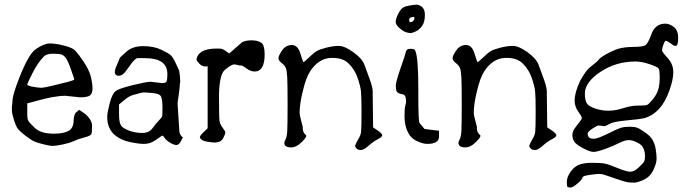

<svg xmlns="http://www.w3.org/2000/svg" viewBox="-20 -631 3023 842"><path d="M99.6 -126Q99.6 -112.3 103 -103.5Q106.4 -94.7 132.3 -70.3Q158.2 -45.9 210 -44.9H216.8Q259.8 -44.9 280.8 -57.1Q301.8 -69.3 302.7 -99.6Q303.7 -129.9 314.5 -138.7L327.1 -149.4L351.6 -132.8Q383.8 -106.4 383.8 -78.1Q383.8 -49.8 380.4 -42.5Q377 -35.2 350.1 -28.3Q323.2 -21.5 304.7 -12.7Q286.1 -3.9 255.9 2.4Q225.6 8.8 211.9 8.8Q198.2 8.8 170.9 2Q143.6 -4.9 130.4 -10.7Q117.2 -16.6 91.3 -36.1Q65.4 -55.7 54.7 -71.3Q47.9 -83 40 -108.9Q32.2 -134.8 32.2 -147.5V-164.1Q34.2 -172.9 34.7 -189.9Q35.2 -207 49.8 -250Q99.6 -389.6 136.2 -415Q172.9 -440.4 198.2 -440.4Q223.6 -440.4 258.3 -431.6Q293 -422.9 304.7 -413.6Q316.4 -404.3 343.8 -364.7Q371.1 -325.2 378.4 -294.4Q385.7 -263.7 385.7 -242.7Q385.7 -221.7 375 -212.9Q364.3 -204.1 332 -204.1L266.6 -210.9Q216.8 -210.9 132.8 -186.5L99.6 -177.7ZM173.8 -384.8Q145.5 -356.4 122.6 -310.5Q99.6 -264.6 99.6 -260.7Q99.6 -254.9 124.5 -250.5Q149.4 -246.1 160.6 -246.1Q171.9 -246.1 214.8 -256.3Q257.8 -266.6 281.7 -272.9Q305.7 -279.3 305.7 -283.2Q284.2 -350.6 273.4 -369.1Q262.7 -387.7 250.5 -391.6Q238.3 -395.5 212.4 -395.5Q186.5 -395.5 173.8 -384.8Z M713.9 -306.6Q713.9 -376 616.2 -376Q616.2 -376 584 -376Q572.3 -376 551.3 -345.7Q530.3 -315.4 521 -307.1Q511.7 -298.8 500 -298.8Q490.2 -298.8 485.4 -306.6Q483.4 -309.6 483.4 -314.5Q483.4 -322.3 487.3 -333Q503.9 -374 505.9 -377.9Q506.8 -379.9 534.2 -404.3Q561.5 -428.7 607.9 -428.7Q654.3 -428.7 687 -413.1Q719.7 -397.5 729 -388.7Q738.3 -379.9 751.5 -352.1Q764.6 -324.2 765.6 -321.3Q766.6 -318.4 768.6 -300.8Q770.5 -277.3 770.5 -273.4Q769.5 -268.6 768.6 -263.7Q768.6 -247.1 763.7 -213.9Q758.8 -183.6 758.8 -177.7Q758.8 -176.8 758.8 -175.8L766.6 -54.7Q767.6 -42 778.3 -31.2L782.2 -28.3L772.5 -10.7Q764.6 4.9 753.9 4.9Q753.9 4.9 752.9 4.9Q743.2 4.9 725.6 -5.4Q708 -15.6 701.2 -27.3Q696.3 -35.2 692.4 -36.1Q688.5 -35.2 686.5 -33.2Q678.7 -27.3 657.7 -13.7Q636.7 0 612.3 0Q587.9 0 550.8 -7.8Q465.8 -26.4 452.1 -93.8Q450.2 -104.5 450.2 -120.1Q450.2 -135.7 461.4 -179.7Q472.7 -223.6 491.2 -234.4Q509.8 -245.1 566.9 -258.8Q624 -272.5 639.6 -272.5L691.4 -266.6Q703.1 -266.6 708.5 -271Q713.9 -275.4 713.9 -306.6ZM524.4 -191.4 502 -172.9V-129.9Q502 -92.8 511.2 -80.1Q520.5 -67.4 547.4 -57.6Q574.2 -47.9 604 -47.9Q633.8 -47.9 648.9 -68.8Q664.1 -89.8 677.2 -103Q690.4 -116.2 691.4 -122.6Q692.4 -128.9 692.4 -160.6Q692.4 -192.4 687 -206.1Q681.6 -219.7 651.9 -222.7Q622.1 -225.6 612.3 -225.6Q602.5 -225.6 597.2 -223.6Q591.8 -221.7 568.4 -215.8Q544.9 -210 524.4 -191.4Z M1041 -445.3Q1055.7 -454.1 1083 -454.1Q1110.4 -454.1 1125.5 -443.8Q1140.6 -433.6 1140.6 -392.6Q1140.6 -317.4 1096.7 -317.4Q1079.1 -317.4 1061.5 -330.6Q1043.9 -343.8 1038.1 -343.8Q1038.1 -343.8 1030.3 -343.8Q1012.7 -348.6 1006.8 -348.6Q995.1 -348.6 965.8 -324.2Q942.4 -304.7 940.4 -215.8V-209Q940.4 -113.3 942.9 -99.6Q945.3 -85.9 956.1 -71.3Q967.8 -54.7 967.8 -52.7V-49.8Q967.8 -43 960.4 -28.3Q953.1 -13.7 942.4 -9.8Q931.6 -5.9 921.4 -5.9Q911.1 -5.9 887.7 -9.8Q863.3 -13.7 856.4 -27.3Q856.4 -36.1 871.1 -49.8L890.6 -68.4V-339.8H877.9Q865.2 -339.8 853.5 -352.5Q841.8 -365.2 841.8 -370.1Q841.8 -375 845.7 -383.8Q862.3 -418 929.7 -418Q929.7 -418 943.4 -418Q955.1 -418 968.8 -408.2L985.4 -396.5Z M1340.8 -319.3Q1321.3 -290 1307.6 -229.5Q1293.9 -174.8 1293.9 -134.8Q1293.9 -126 1307.6 -75.2Q1307.6 -75.2 1307.6 -68.4Q1307.6 -49.8 1321.3 -39.1Q1323.2 -38.1 1323.2 -35.2Q1323.2 -26.4 1299.8 -4.9Q1278.3 15.6 1256.8 15.6Q1255.9 15.6 1254.9 15.6Q1235.4 14.6 1229.5 5.9Q1227.5 2 1226.6 -2.9Q1226.6 -8.8 1230.5 -15.6Q1238.3 -29.3 1239.7 -56.6Q1241.2 -84 1241.2 -172.4Q1241.2 -260.7 1239.7 -290Q1238.3 -319.3 1233.9 -331.5Q1229.5 -343.8 1215.3 -354.5Q1201.2 -365.2 1201.2 -376Q1201.2 -386.7 1217.3 -410.2Q1233.4 -433.6 1259.8 -433.6Q1286.1 -433.6 1297.4 -396Q1308.6 -358.4 1311 -358.4Q1313.5 -358.4 1335.4 -379.4Q1357.4 -400.4 1369.1 -407.2Q1380.9 -414.1 1410.6 -421.9Q1440.4 -429.7 1465.8 -429.7Q1491.2 -429.7 1529.8 -401.9Q1568.4 -374 1578.1 -347.2Q1587.9 -320.3 1600.1 -287.1Q1612.3 -253.9 1614.3 -234.4L1616.2 -72.3L1636.7 -58.6Q1656.2 -44.9 1656.2 -38.1Q1656.2 -30.3 1636.2 -20Q1616.2 -9.8 1596.2 8.3Q1576.2 26.4 1563 26.9Q1549.8 27.3 1543 19.5Q1537.1 13.7 1537.1 7.8Q1538.1 7.8 1538.1 5.9Q1540 0 1549.8 -18.6Q1561.5 -36.1 1563.5 -52.7Q1565.4 -69.3 1565.4 -138.7Q1565.4 -208 1563 -231Q1560.5 -253.9 1547.9 -290.5Q1535.2 -327.1 1507.8 -353.5Q1483.4 -377 1439.5 -377Q1439.5 -377 1428.7 -377Q1376 -373 1340.8 -319.3Z M1820.8 -606.9Q1843.3 -597.2 1843.3 -565.4Q1843.3 -533.7 1830.6 -516.6Q1817.9 -499.5 1802.2 -492.7Q1786.6 -485.8 1780.8 -485.8Q1774.9 -485.8 1762.2 -489.3Q1749.5 -492.7 1732.4 -507.3Q1715.3 -522 1715.3 -534.7Q1715.3 -547.4 1725.6 -568.8Q1735.8 -590.3 1747.1 -597.2Q1758.3 -604 1772 -606Q1785.6 -607.9 1793.9 -609.4Q1802.2 -610.8 1806.6 -610.8Q1811 -610.8 1820.8 -606.9ZM1795.4 -557.1Q1774.9 -556.2 1774.4 -544.9Q1773.9 -533.7 1780.3 -533.7Q1786.6 -533.7 1792 -539.1Q1797.4 -544.4 1797.4 -550.8Q1797.4 -557.1 1795.4 -557.1ZM1841.8 -65.4 1905.3 -57.6V-32.2Q1905.3 0 1853.5 0Q1834 0 1806.6 -13.2Q1779.3 -26.4 1766.6 -55.7Q1753.9 -85 1753.9 -120.6Q1753.9 -156.2 1757.3 -167Q1760.7 -177.7 1760.7 -186.5Q1760.7 -213.9 1748 -216.8Q1724.6 -220.7 1720.2 -229Q1715.8 -237.3 1715.8 -254.9Q1715.8 -272.5 1736.8 -332.5Q1757.8 -392.6 1760.3 -404.8Q1762.7 -417 1779.8 -417Q1796.9 -417 1799.8 -411.1Q1814.5 -385.7 1814.5 -244.1Q1814.5 -244.1 1814.5 -210Q1814.5 -96.7 1820.3 -90.8Q1831.1 -78.1 1841.8 -65.4Z M2104.5 -319.3Q2085 -290 2071.3 -229.5Q2057.6 -174.8 2057.6 -134.8Q2057.6 -126 2071.3 -75.2Q2071.3 -75.2 2071.3 -68.4Q2071.3 -49.8 2085 -39.1Q2086.9 -38.1 2086.9 -35.2Q2086.9 -26.4 2063.5 -4.9Q2042 15.6 2020.5 15.6Q2019.5 15.6 2018.6 15.6Q1999 14.6 1993.2 5.9Q1991.2 2 1990.2 -2.9Q1990.2 -8.8 1994.1 -15.6Q2002 -29.3 2003.4 -56.6Q2004.9 -84 2004.9 -172.4Q2004.9 -260.7 2003.4 -290Q2002 -319.3 1997.6 -331.5Q1993.2 -343.8 1979 -354.5Q1964.8 -365.2 1964.8 -376Q1964.8 -386.7 1981 -410.2Q1997.1 -433.6 2023.4 -433.6Q2049.8 -433.6 2061 -396Q2072.3 -358.4 2074.7 -358.4Q2077.1 -358.4 2099.1 -379.4Q2121.1 -400.4 2132.8 -407.2Q2144.5 -414.1 2174.3 -421.9Q2204.1 -429.7 2229.5 -429.7Q2254.9 -429.7 2293.5 -401.9Q2332 -374 2341.8 -347.2Q2351.6 -320.3 2363.8 -287.1Q2376 -253.9 2377.9 -234.4L2379.9 -72.3L2400.4 -58.6Q2419.9 -44.9 2419.9 -38.1Q2419.9 -30.3 2399.9 -20Q2379.9 -9.8 2359.9 8.3Q2339.8 26.4 2326.7 26.9Q2313.5 27.3 2306.6 19.5Q2300.8 13.7 2300.8 7.8Q2301.8 7.8 2301.8 5.9Q2303.7 0 2313.5 -18.6Q2325.2 -36.1 2327.1 -52.7Q2329.1 -69.3 2329.1 -138.7Q2329.1 -208 2326.7 -231Q2324.2 -253.9 2311.5 -290.5Q2298.8 -327.1 2271.5 -353.5Q2247.1 -377 2203.1 -377Q2203.1 -377 2192.4 -377Q2139.6 -373 2104.5 -319.3Z M2899.4 -452.1Q2895.5 -452.1 2889.6 -436Q2883.8 -419.9 2883.8 -415V-408.2Q2884.8 -401.4 2908.7 -375.5Q2932.6 -349.6 2932.6 -314.5V-313.5Q2932.6 -283.2 2917 -238.3Q2881.8 -133.8 2803.7 -112.3Q2787.1 -108.4 2728.5 -103Q2669.9 -97.7 2653.3 -87.9Q2636.7 -78.1 2632.8 -78.1H2625Q2615.2 -80.1 2607.4 -80.1L2606.4 -81.1Q2597.7 -80.1 2577.1 -66.4Q2556.6 -52.7 2557.1 -43.9Q2557.6 -35.2 2563 -28.8Q2568.4 -22.5 2584.5 -22.5Q2600.6 -22.5 2643.6 -43.9Q2686.5 -65.4 2702.1 -70.3Q2717.8 -75.2 2739.7 -75.2Q2761.7 -75.2 2772.9 -71.3Q2784.2 -67.4 2807.6 -51.3Q2831.1 -35.2 2841.3 -18.1Q2851.6 -1 2855.5 22.5Q2859.4 45.9 2859.4 65.4Q2859.4 85 2845.2 114.7Q2831.1 144.5 2803.2 157.2Q2775.4 169.9 2762.2 169.9Q2749 169.9 2734.9 168.5Q2720.7 167 2675.3 150.9Q2629.9 134.8 2622.1 133.3Q2614.3 131.8 2605 131.8Q2595.7 131.8 2564.9 136.2Q2534.2 140.6 2534.2 147.9Q2534.2 155.3 2513.2 173.3Q2492.2 191.4 2481.4 191.4Q2470.7 191.4 2468.3 188Q2465.8 184.6 2465.8 166Q2465.8 147.5 2480 125.5Q2494.1 103.5 2515.1 93.3Q2536.1 83 2575.7 83Q2615.2 83 2632.3 86.4Q2649.4 89.8 2688.5 106Q2727.5 122.1 2744.1 122.1Q2760.7 122.1 2780.3 104Q2799.8 85.9 2804.2 78.1Q2808.6 70.3 2808.6 55.7Q2808.6 13.7 2782.7 -1.5Q2756.8 -16.6 2738.3 -16.6Q2719.7 -16.6 2695.3 -3.9Q2670.9 8.8 2634.3 22Q2597.7 35.2 2582.5 35.2Q2567.4 35.2 2537.1 19Q2506.8 2.9 2498.5 -9.8Q2490.2 -22.5 2490.2 -38.6Q2490.2 -54.7 2501.5 -69.8Q2512.7 -85 2521.5 -96.2Q2530.3 -107.4 2530.8 -108.9Q2531.2 -110.4 2531.2 -115.2Q2531.2 -120.1 2515.6 -142.1Q2500 -164.1 2500 -189.5Q2500 -225.6 2524.4 -277.3Q2550.8 -322.3 2562.5 -332Q2603.5 -364.3 2605.5 -369.1Q2609.4 -377 2639.2 -393.6Q2668.9 -410.2 2692.9 -417.5Q2716.8 -424.8 2758.8 -425.3Q2800.8 -425.8 2811 -433.1Q2821.3 -440.4 2835 -476.6Q2851.6 -527.3 2897.5 -527.3Q2916 -527.3 2935.1 -512.7Q2954.1 -498 2954.1 -463.9Q2954.1 -429.7 2942.4 -429.7Q2934.6 -429.7 2922.9 -439.5Q2907.2 -451.2 2899.4 -452.1ZM2766.6 -361.3Q2681.6 -361.3 2613.3 -315.9Q2544.9 -270.5 2544.9 -220.7Q2544.9 -191.4 2553.2 -178.2Q2561.5 -165 2589.4 -155.3Q2617.2 -145.5 2647.9 -145.5Q2678.7 -145.5 2713.4 -156.7Q2748 -168 2778.8 -168Q2809.6 -168 2816.9 -170.4Q2824.2 -172.9 2841.3 -193.4Q2858.4 -213.9 2865.7 -235.4Q2873 -256.8 2873 -290Q2873 -323.2 2868.2 -330.6Q2863.3 -337.9 2828.6 -349.6Q2793.9 -361.3 2766.6 -361.3Z"/></svg>

Font: Drukaatie burti
Style: Light
Weight: 300
Version: Version 0.14